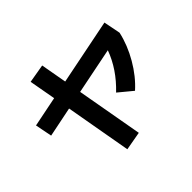

<svg xmlns="http://www.w3.org/2000/svg" viewBox="-182 -1045 1363 1363"><g transform="rotate(-45 500.0 -363.0)"><path d="M243 -763 383 -787 418 -591 911 -690 936 -563Q913 -460 855.5 -361Q798 -262 722 -194L618 -280Q738 -394 789 -534L441 -464L530 36L390 61L302 -436L76 -390L51 -517L279 -563Z"/></g></svg>

Font: Mplus 1p Bold
Style: Bold
Weight: 700
Version: Version 1.061